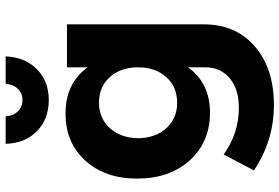

<svg xmlns="http://www.w3.org/2000/svg" viewBox="-176 -621 997 685"><g transform="rotate(-90 322.5 -278.5)"><path d="M308.1 -603Q240.2 -603 197 -645.3Q153.8 -687.5 151.9 -756.8H250Q251.5 -730 267.6 -713.4Q283.7 -696.8 308.1 -696.8Q332 -696.8 347.9 -713.1Q363.8 -729.5 366.2 -756.8H463.9Q460.9 -687.5 418 -645.3Q375 -603 308.1 -603ZM424.8 -538.1H578.1V-49.8Q578.1 64.5 499.3 132.3Q420.4 200.2 291 200.2Q162.6 200.2 57.1 128.9L113.8 21Q189 75.2 280.8 75.2Q346.7 75.2 385.7 42.7Q424.8 10.3 424.8 -44.9V-106Q368.2 -27.8 263.2 -27.8Q158.7 -27.8 93.3 -99.6Q27.8 -171.4 27.8 -288.1Q27.8 -401.9 91.8 -472.4Q155.8 -543 258.8 -543Q365.7 -544.4 424.8 -464.8ZM298.8 -145Q355 -145 389.9 -183.8Q424.8 -222.7 424.8 -284.2Q424.8 -346.7 389.9 -385.3Q355 -423.8 298.8 -423.8Q242.7 -423.8 207.8 -385Q172.9 -346.2 171.9 -284.2Q172.9 -222.2 207.5 -183.6Q242.2 -145 298.8 -145Z"/></g></svg>

Font: Montserrat arm SemiBold
Style: Regular
Weight: 600
Designer: Julieta Ulanovsky
Foundry: Julieta Ulanovsky
Version: Version 6.000;PS 006.000;hotconv 1.0.88;makeotf.lib2.5.64775